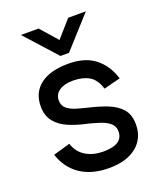

<svg xmlns="http://www.w3.org/2000/svg" viewBox="-134 -795 744 889"><g transform="rotate(-20 237.5 -350.5)"><path d="M215 -556 76 -710H163L236 -627L309 -710H396L257 -556ZM250 9Q166 9 110 -28.5Q54 -66 31 -136L114 -160Q129 -115 165.5 -93.5Q202 -72 251 -72Q348 -72 348 -136Q348 -162 329.5 -177.5Q311 -193 283 -202Q255 -211 227 -218Q178 -228 137.5 -245Q97 -262 73 -291.5Q49 -321 49 -367Q49 -435 97.5 -472.5Q146 -510 236 -510Q318 -510 367 -471.5Q416 -433 437 -365L355 -344Q340 -393 308 -411Q276 -429 230 -429Q187 -429 162 -412Q137 -395 137 -365Q137 -339 154.5 -324.5Q172 -310 199 -302Q226 -294 255 -287Q303 -276 344 -260Q385 -244 410 -216Q435 -188 435 -139Q435 -71 386 -31Q337 9 250 9Z"/></g></svg>

Font: Haskoy Medium
Style: Regular
Weight: 500
Designer: Ertekin Erdin
Foundry: Ertekin Erdin
Version: Version 1.500; ttfautohint (v1.8.3)